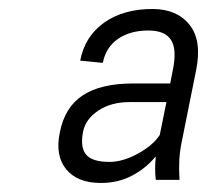

<svg xmlns="http://www.w3.org/2000/svg" viewBox="-20 -741 457 423"><path d="M323.2 -344.7Q321.8 -356.9 321.8 -369.6Q321.8 -382.3 323.2 -395L322.3 -395.5Q301.3 -370.1 270.8 -354Q240.2 -337.9 202.1 -337.9Q150.9 -337.9 126 -367.9Q101.1 -397.9 111.8 -449.2Q122.6 -504.9 162.4 -531Q202.1 -557.1 273.4 -557.1H355L360.8 -586.9Q370.1 -631.8 356.9 -652.8Q343.8 -673.8 306.6 -673.8Q267.1 -673.8 240.2 -655.5Q213.4 -637.2 206.5 -602.5L156.7 -607.4Q167 -661.1 209.5 -691.2Q252 -721.2 315.9 -721.2Q369.6 -721.2 397.5 -686.5Q425.3 -651.9 412.1 -586.4L381.3 -433.1Q376 -408.2 375 -388.2Q374 -368.2 375.5 -344.7ZM221.2 -384.3Q250.5 -384.3 283.9 -402.6Q317.4 -420.9 332 -443.8L346.7 -516.1H265.6Q224.6 -516.1 196.5 -497.3Q168.5 -478.5 163.1 -451.2Q156.2 -416.5 169.7 -400.4Q183.1 -384.3 221.2 -384.3Z"/></svg>

Font: Franko
Style: Light Italic
Weight: 300
Designer: Google
Version: Version 1.200310; 2013